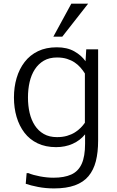

<svg xmlns="http://www.w3.org/2000/svg" viewBox="-20 -798 637 1049"><path d="M275.4 231.4Q229.5 231.4 188.2 223.4Q147 215.3 120.6 206.1L125.5 147.9H135.3Q161.1 158.7 199.2 165.8Q237.3 172.9 272.5 172.9Q331.1 172.9 369.4 155.5Q407.7 138.2 426.3 97.4Q444.8 56.6 444.8 -12.7Q444.8 -25.9 444.8 -38.6Q444.8 -51.3 444.8 -64Q417.5 -30.3 376.7 -12.2Q335.9 5.9 286.6 5.9Q229 5.9 185.5 -14.9Q142.1 -35.6 113.5 -73Q85 -110.4 70.6 -159.4Q56.2 -208.5 56.2 -265.1Q56.2 -322.3 70.8 -371.8Q85.4 -421.4 114.5 -459.2Q143.6 -497.1 187.5 -518.3Q231.4 -539.6 290.5 -539.6Q346.7 -539.6 385.7 -517.6Q424.8 -495.6 447.3 -463.4L451.2 -528.3H516.1V-29.8Q516.1 34.2 503.7 82.8Q491.2 131.3 463.4 164.6Q435.5 197.8 389.2 214.6Q342.8 231.4 275.4 231.4ZM291.5 -48.8Q322.3 -48.8 346.4 -55.9Q370.6 -63 388.9 -74.5Q407.2 -85.9 420.9 -99.9Q434.6 -113.8 443.8 -127.4V-396.5Q433.1 -413.6 419.4 -429.2Q405.8 -444.8 387.5 -457Q369.1 -469.2 345.5 -476.6Q321.8 -483.9 291.5 -483.9Q249.5 -483.9 219.7 -466.6Q189.9 -449.2 170.4 -419.2Q150.9 -389.2 141.8 -349.6Q132.8 -310.1 132.8 -265.1Q132.8 -220.7 141.8 -181.6Q150.9 -142.6 170.2 -112.8Q189.5 -83 219.5 -65.9Q249.5 -48.8 291.5 -48.8ZM271.5 -597.7 369.6 -777.8H461.4L320.3 -597.7Z"/></svg>

Font: Comme Light
Style: Regular
Weight: 300
Version: Version 1.000;gftools[0.9.27]